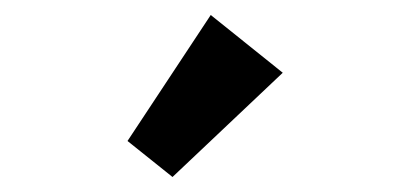

<svg xmlns="http://www.w3.org/2000/svg" viewBox="-20 -782 540 256"><path d="M210 -546 150 -594 261 -762 357 -685Z"/></svg>

Font: Cantarell
Style: Bold
Weight: 700
Designer: Dave Crossland, Nikolaus Waxweiler, Florian Fecher, Jacques Le Bailly, Eben Sorkin, Alexei Vanyashin, Alexios Zavras, Em
Version: Version 0.303